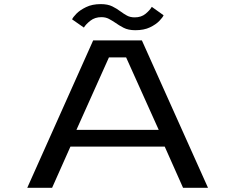

<svg xmlns="http://www.w3.org/2000/svg" viewBox="-20 -892 1118 912"><path d="M968 0H849.5L762.5 -195.5H314.5L227.5 0H109.5L422.5 -700H654ZM497.5 -619.5 343 -275H734L579 -619.5ZM623 -748.5Q589.5 -748.5 567.2 -760Q545 -771.5 527 -784.5Q512 -794.5 497 -802.5Q482 -810.5 461.5 -810.5Q431 -810.5 409.5 -793.8Q388 -777 378.5 -761L322.5 -800Q326 -809.5 342.8 -826.8Q359.5 -844 388.8 -858.2Q418 -872.5 458.5 -872.5Q491.5 -872.5 513.2 -861.8Q535 -851 552 -838Q567.5 -826.5 583 -818Q598.5 -809.5 620 -809.5Q651 -809.5 671.5 -826.5Q692 -843.5 701 -859.5L757 -819.5Q753.5 -810 737.2 -793Q721 -776 692.5 -762.2Q664 -748.5 623 -748.5Z"/></svg>

Font: Trispace Expanded
Style: Regular
Weight: 400
Width: 7
Designer: Tyler Finck
Foundry: Etcetera Type Company
Version: Version 1.210; ttfautohint (v1.8.3)